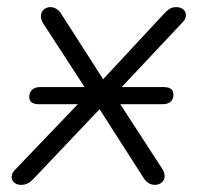

<svg xmlns="http://www.w3.org/2000/svg" viewBox="-20 -512 563 538"><path d="M39 6C53 6 62 1 73 -10L259 -206L382 -14C391 0 401 6 415 6C433 6 452 -12 434 -40L317 -220H436C455 -220 466 -230 466 -247C466 -261 457 -268 438 -268H321L493 -451C509 -468 500 -492 474 -492C459 -492 452 -486 441 -475L269 -290L153 -471C145 -485 134 -492 121 -492C102 -492 84 -473 102 -445L217 -268H92C74 -268 62 -258 62 -240C62 -226 72 -220 89 -220H198L20 -34C5 -17 14 6 39 6Z"/></svg>

Font: SN Pro Light
Style: Italic
Weight: 300
Italic angle: -8.99998°
Designer: Tobias Whetton
Foundry: Supernotes
Version: Version 1.001;Glyphs 3.2 (3249)